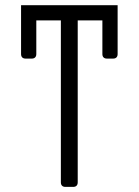

<svg xmlns="http://www.w3.org/2000/svg" viewBox="-20 -732 544 752"><path d="M122.2 -652V-520.2Q122.2 -511.7 117.5 -507.1Q112.9 -502.5 104.4 -502.5H80.3Q71.7 -502.5 67.1 -507.1Q62.5 -511.7 62.5 -520.2V-711.6H440.7V-520.2Q440.7 -511.7 436.1 -507.1Q431.5 -502.5 422.9 -502.5H398.8Q390.3 -502.5 385.7 -507.1Q381 -511.7 381 -520.2V-652H284.4V-17.8Q284.4 -9.2 279.8 -4.6Q275.2 0 266.7 0H236.2Q227.6 0 223 -4.6Q218.4 -9.2 218.4 -17.8V-652Z"/></svg>

Font: DeltaSans Light
Style: Regular
Weight: 300
Designer: Rasmus Andersson
Foundry: rsms
Version: Version 3.012